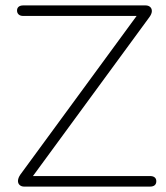

<svg xmlns="http://www.w3.org/2000/svg" viewBox="-20 -690 615 710"><path d="M55 -44 502 -654V-631H66Q55 -631 49 -636.5Q43 -642 43 -651Q43 -660 49 -665Q55 -670 66 -670H518Q529 -670 535.5 -664Q542 -658 541.5 -648Q541 -638 532 -626L85 -16V-39H535Q546 -39 552 -34Q558 -29 558 -20Q558 -10 552 -5Q546 0 535 0H69Q59 0 52.5 -6Q46 -12 46.5 -22Q47 -32 55 -44Z"/></svg>

Font: SN Pro Thin
Style: Regular
Weight: 200
Designer: Tobias Whetton
Foundry: Supernotes
Version: Version 1.003;Glyphs 3.3 (3324)